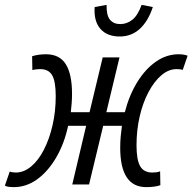

<svg xmlns="http://www.w3.org/2000/svg" viewBox="-62 -758 791 789"><path d="M-5 11Q-15 11 -24.5 10Q-34 9 -42 5L-22 -53Q-17 -51 -10 -50Q-3 -49 3 -49Q36 -49 66 -74Q96 -99 118.5 -143Q141 -187 154 -243.5Q167 -300 167 -363Q167 -423 152.5 -448.5Q138 -474 103 -474Q95 -474 86.5 -473Q78 -472 71 -470L70 -527Q96 -535 127 -535Q183 -535 208.5 -494Q234 -453 234 -372Q234 -353 232.5 -333.5Q231 -314 229 -297H306L360 -522H429L375 -297H451Q469 -367 502 -420.5Q535 -474 578.5 -504.5Q622 -535 672 -535Q694 -535 709 -529L689 -471Q679 -474 664 -474Q631 -474 601.5 -449Q572 -424 548.5 -380Q525 -336 512 -279.5Q499 -223 499 -161Q499 -101 514 -75Q529 -49 564 -49Q572 -49 580.5 -50Q589 -51 596 -54L597 3Q586 7 571 9Q556 11 539 11Q432 11 432 -151Q432 -175 434 -197Q436 -219 439 -241H362L304 0H235L292 -241H218Q202 -167 168.5 -110Q135 -53 90.5 -21Q46 11 -5 11ZM430 -608Q378 -608 350.5 -639.5Q323 -671 327 -729L376 -738Q375 -695 390 -677Q405 -659 432 -659Q459 -659 481.5 -676.5Q504 -694 520 -738L566 -729Q547 -671 512.5 -639.5Q478 -608 430 -608Z"/></svg>

Font: Ubuntu Sans Condensed
Style: Italic
Weight: 400
Width: 3
Italic angle: -13.5°
Designer: Dalton Maag Ltd
Foundry: Dalton Maag Ltd
Version: Version 1.006; ttfautohint (v1.8.4.7-5d5b)